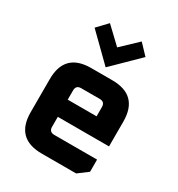

<svg xmlns="http://www.w3.org/2000/svg" viewBox="-185 -906 952 1026"><g transform="rotate(30 291.0 -393.0)"><path d="M64 -162V-366Q64 -528 226 -528H356Q518 -528 518 -366V-213H202V-152Q202 -120 234 -120H498V-45L438 0H226Q64 0 64 -162ZM202 -319H380V-376Q380 -408 348 -408H234Q202 -408 202 -376ZM134 -724 193 -786 291 -693 389 -786 448 -724 291 -570Z"/></g></svg>

Font: Oxanium
Style: Bold
Weight: 700
Designer: Severin Meyer
Version: Version 2.000